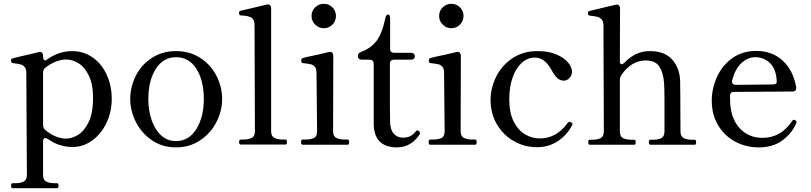

<svg xmlns="http://www.w3.org/2000/svg" viewBox="-20 -759 4251 1007"><path d="M566 -240Q566 -172 538.5 -114.5Q511 -57 464 -22.5Q417 12 361 12Q290 12 231 -30Q223 -35 217 -35Q206 -35 206 -18V158Q206 185 222.5 193.5Q239 202 268 202H279Q287 202 287 215Q287 228 279 228H46Q38 228 38 215Q38 202 46 202H58Q87 202 104 193.5Q121 185 121 158L118 -376Q118 -397 109.5 -407.5Q101 -418 87 -421.5Q73 -425 47 -428Q38 -429 38 -444Q38 -451 44 -452Q63 -458 156 -479L183 -486L189 -487Q197 -487 201.5 -481.5Q206 -476 206 -467V-462Q206 -442 217 -442Q219 -442 224 -445Q287 -491 358 -491Q418 -491 465.5 -458Q513 -425 539.5 -367.5Q566 -310 566 -240ZM468 -247Q468 -314 447.5 -359Q427 -404 394.5 -425.5Q362 -447 326 -447Q301 -447 272 -435.5Q243 -424 218 -404Q206 -395 206 -379V-103Q206 -88 218 -77Q242 -56 271 -44Q300 -32 327 -32Q354 -32 386 -49.5Q418 -67 443 -115Q468 -163 468 -247Z M663 -239Q663 -303 692 -361Q721 -419 776 -455Q831 -491 903 -491Q976 -491 1031 -455Q1086 -419 1115.5 -361Q1145 -303 1145 -239Q1145 -178 1115.5 -119.5Q1086 -61 1030.5 -23.5Q975 14 903 14Q831 14 776.5 -23.5Q722 -61 692.5 -119.5Q663 -178 663 -239ZM1049 -239Q1049 -336 1010.5 -397.5Q972 -459 903 -459Q836 -459 797 -397.5Q758 -336 758 -239Q758 -179 775.5 -128.5Q793 -78 825.5 -48.5Q858 -19 903 -19Q971 -19 1010 -82.5Q1049 -146 1049 -239Z M1242 -1Q1234 -1 1234 -14Q1234 -27 1242 -27H1254Q1283 -27 1300 -35.5Q1317 -44 1317 -71L1315 -626Q1315 -657 1297.5 -667Q1280 -677 1244 -678Q1237 -678 1235.5 -682Q1234 -686 1234 -693Q1234 -700 1240 -702L1379 -735L1385 -736Q1393 -736 1397.5 -730.5Q1402 -725 1402 -716V-71Q1402 -44 1419.5 -35.5Q1437 -27 1466 -27H1478Q1485 -27 1485 -14Q1485 -1 1478 -1Z M1614 -675Q1614 -702 1633 -720.5Q1652 -739 1678 -739Q1705 -739 1723.5 -720.5Q1742 -702 1742 -675Q1742 -649 1723.5 -630Q1705 -611 1678 -611Q1652 -611 1633 -630Q1614 -649 1614 -675ZM1567 0Q1559 0 1559 -14Q1559 -27 1567 -27H1579Q1609 -27 1626 -35Q1643 -43 1643 -71L1640 -377Q1640 -398 1631.5 -408.5Q1623 -419 1609.5 -422Q1596 -425 1569 -428Q1563 -429 1561.5 -432Q1560 -435 1560 -441Q1560 -446 1561 -449Q1562 -452 1565 -453Q1576 -458 1649 -473Q1717 -489 1705 -486L1711 -487Q1719 -487 1723.5 -481.5Q1728 -476 1728 -467L1727 -71Q1727 -44 1744.5 -35.5Q1762 -27 1791 -27H1804Q1811 -27 1811 -14Q1811 0 1804 0Z M1940 -112V-425Q1940 -435 1934.5 -440.5Q1929 -446 1919 -446H1878Q1868 -446 1862.5 -451Q1857 -456 1857 -464Q1857 -481 1874 -487Q1924 -505 1954 -543.5Q1984 -582 2001 -664Q2005 -683 2016 -683Q2021 -683 2023.5 -677.5Q2026 -672 2026 -662V-503Q2026 -493 2031.5 -487.5Q2037 -482 2047 -482H2135Q2145 -482 2150.5 -477Q2156 -472 2156 -464Q2156 -456 2150.5 -451Q2145 -446 2135 -446H2046Q2036 -446 2030.5 -440.5Q2025 -435 2025 -425V-205L2026 -118Q2027 -78 2045.5 -57.5Q2064 -37 2092 -37Q2115 -37 2130 -44Q2145 -51 2160 -69Q2165 -75 2169 -75Q2174 -75 2178.5 -70Q2183 -65 2183 -60Q2183 -56 2181 -54Q2136 14 2061 14Q2002 14 1971 -17.5Q1940 -49 1940 -112Z M2283 -675Q2283 -702 2302 -720.5Q2321 -739 2347 -739Q2374 -739 2392.5 -720.5Q2411 -702 2411 -675Q2411 -649 2392.5 -630Q2374 -611 2347 -611Q2321 -611 2302 -630Q2283 -649 2283 -675ZM2236 0Q2228 0 2228 -14Q2228 -27 2236 -27H2248Q2278 -27 2295 -35Q2312 -43 2312 -71L2309 -377Q2309 -398 2300.5 -408.5Q2292 -419 2278.5 -422Q2265 -425 2238 -428Q2232 -429 2230.5 -432Q2229 -435 2229 -441Q2229 -446 2230 -449Q2231 -452 2234 -453Q2245 -458 2318 -473Q2386 -489 2374 -486L2380 -487Q2388 -487 2392.5 -481.5Q2397 -476 2397 -467L2396 -71Q2396 -44 2413.5 -35.5Q2431 -27 2460 -27H2473Q2480 -27 2480 -14Q2480 0 2473 0Z M2553 -236Q2553 -296 2581.5 -355Q2610 -414 2666 -452.5Q2722 -491 2799 -491Q2857 -491 2898 -473.5Q2939 -456 2959.5 -431Q2980 -406 2980 -383Q2980 -364 2967 -350Q2954 -336 2937 -336Q2917 -336 2902.5 -350Q2888 -364 2872 -393Q2837 -457 2785 -457Q2747 -457 2716.5 -429.5Q2686 -402 2668.5 -352.5Q2651 -303 2651 -238Q2651 -167 2674.5 -121Q2698 -75 2734.5 -54Q2771 -33 2811 -33Q2899 -33 2957 -114Q2962 -120 2967 -120Q2972 -120 2975 -118Q2982 -114 2982 -108Q2982 -104 2980 -101Q2953 -50 2905.5 -18.5Q2858 13 2796 13Q2732 13 2676.5 -18Q2621 -49 2587 -105.5Q2553 -162 2553 -236Z M3624 -26Q3631 -26 3631 -13Q3631 0 3624 0H3391Q3383 0 3383 -13Q3383 -26 3391 -26H3403Q3432 -26 3448.5 -34.5Q3465 -43 3465 -70V-240Q3465 -289 3463 -323Q3459 -377 3438.5 -409.5Q3418 -442 3366 -442Q3330 -442 3297 -422.5Q3264 -403 3239 -365Q3231 -353 3231 -339V-70Q3231 -43 3248 -34.5Q3265 -26 3294 -26H3306Q3311 -26 3312.5 -23Q3314 -20 3314 -13Q3314 -6 3312.5 -3Q3311 0 3306 0H3073Q3065 0 3065 -13Q3065 -26 3073 -26H3084Q3113 -26 3130 -34.5Q3147 -43 3147 -70L3145 -625Q3145 -646 3136 -656.5Q3127 -667 3114 -670.5Q3101 -674 3073 -677Q3069 -677 3066.5 -680Q3064 -683 3064 -686V-692Q3064 -699 3070 -701Q3075 -703 3157 -722L3209 -734L3215 -735Q3223 -735 3227.5 -729.5Q3232 -724 3232 -715L3231 -439Q3231 -422 3240 -422Q3247 -422 3256 -431Q3313 -491 3388 -491Q3466 -491 3505 -447Q3544 -403 3547 -339Q3548 -321 3548 -268L3549 -70Q3549 -43 3566 -34.5Q3583 -26 3612 -26Z M4158 -119Q4158 -116 4155 -110Q4134 -61 4084.5 -23.5Q4035 14 3960 14Q3891 14 3834.5 -17Q3778 -48 3745.5 -103.5Q3713 -159 3713 -231Q3713 -294 3740 -354.5Q3767 -415 3820 -453.5Q3873 -492 3947 -492Q4029 -492 4084.5 -441.5Q4140 -391 4156 -302V-298Q4156 -279 4136 -279L3830 -277Q3809 -277 3809 -259V-240Q3809 -144 3856.5 -90Q3904 -36 3979 -36Q4076 -36 4135 -125Q4139 -131 4144 -131Q4147 -131 4153 -127Q4158 -124 4158 -119ZM3820 -338Q3819 -336 3819 -331Q3819 -323 3824.5 -318.5Q3830 -314 3839 -314L4033 -316Q4043 -316 4048.5 -319.5Q4054 -323 4054 -329Q4052 -394 4020 -426.5Q3988 -459 3941 -459Q3902 -459 3869 -428.5Q3836 -398 3820 -338Z"/></svg>

Font: Shippori Mincho B1 Medium
Style: Regular
Weight: 500
Designer: FONTDASU
Foundry: FONTDASU / Google Inc. / but / Adobe
Version: Version 3.110; ttfautohint (v1.8.3)